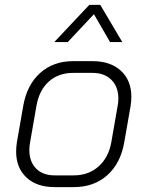

<svg xmlns="http://www.w3.org/2000/svg" viewBox="-20 -757 603 785"><path d="M46 -137Q46 -156 49 -175L75 -324Q90 -410 144 -458.5Q198 -507 279 -507H358Q432 -507 474.5 -467.5Q517 -428 517 -362Q517 -344 514 -324L488 -175Q473 -89 418.5 -40.5Q364 8 282 8H203Q130 8 88 -31.5Q46 -71 46 -137ZM282 -40Q342 -40 383 -76.5Q424 -113 435 -175L461 -324Q464 -339 464 -354Q464 -402 435.5 -430.5Q407 -459 358 -459H279Q219 -459 179.5 -423.5Q140 -388 129 -324L103 -175Q100 -159 100 -144Q100 -96 127.5 -68Q155 -40 203 -40ZM345 -737H390L480 -585H430L364 -699L257 -585H202Z"/></svg>

Font: Bai Jamjuree Light
Style: Italic
Weight: 300
Italic angle: -10°
Version: Version 1.000; ttfautohint (v1.6)